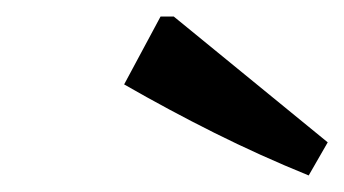

<svg xmlns="http://www.w3.org/2000/svg" viewBox="-20 -775 416 232"><path d="M353 -563Q294 -587 239 -614.5Q184 -642 130 -673L174 -755H190L376 -603Z"/></svg>

Font: Piazzolla Thin
Style: Bold Italic
Weight: 700
Italic angle: -11.3°
Version: Version 2.005